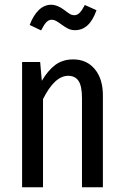

<svg xmlns="http://www.w3.org/2000/svg" viewBox="-20 -788 522 808"><path d="M413 -387V0H325V-375Q325 -426 310.5 -447.5Q296 -469 267 -469Q210 -469 161 -371V0H73V-527H149L156 -448Q182 -492 213 -515Q244 -538 288 -538Q345 -538 379 -497Q413 -456 413 -387ZM240 -684Q225 -695 216 -700Q207 -705 198 -705Q185 -705 175 -694.5Q165 -684 153 -660L105 -683Q120 -723 143 -745.5Q166 -768 195 -768Q221 -768 249 -747Q266 -734 274.5 -729Q283 -724 293 -724Q305 -724 315 -734Q325 -744 337 -767L386 -745Q357 -661 296 -661Q280 -661 267.5 -667Q255 -673 240 -684Z"/></svg>

Font: Fira Sans Compressed
Style: Regular
Weight: 400
Width: 1
Designer: bBox Type GmbH & Carrois Corporate GbR & Edenspiekermann AG
Foundry: bBox Type GmbH & Carrois Corporate GbR & Edenspiekermann AG
Version: Version 4.301